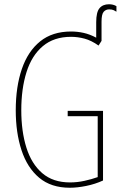

<svg xmlns="http://www.w3.org/2000/svg" viewBox="-20 -872 567 902"><path d="M492 -852Q512 -852 527 -843V-817Q523 -820 514.5 -824Q506 -828 493 -828Q477 -828 467 -816.5Q457 -805 457 -770V-680L443 -658Q409 -682 377 -690.5Q345 -699 314 -699Q233 -699 181 -655Q129 -611 104.5 -533Q80 -455 80 -354Q80 -255 104 -178.5Q128 -102 178.5 -58.5Q229 -15 309 -15Q343 -15 377 -22.5Q411 -30 439 -40V-326H298V-351H464V-24Q427 -7 385 1.5Q343 10 308 10Q220 10 164 -37Q108 -84 81 -166.5Q54 -249 54 -354Q54 -464 82.5 -547.5Q111 -631 168.5 -677.5Q226 -724 314 -724Q344 -724 373 -717.5Q402 -711 432 -695V-768Q432 -815 447.5 -833.5Q463 -852 492 -852Z"/></svg>

Font: Noto Sans ExtraCondensed Thin
Style: Regular
Weight: 100
Width: 2
Designer: Monotype Design Team
Foundry: Monotype Imaging Inc.
Version: Version 2.013; ttfautohint (v1.8.4.7-5d5b)